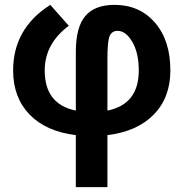

<svg xmlns="http://www.w3.org/2000/svg" viewBox="-20 -550 755 790"><path d="M263 -444Q164 -370 164 -260Q164 -121 292 -95V-337Q292 -438 331 -484Q370 -530 451 -530Q554 -530 617.5 -457Q681 -384 681 -260Q681 -149 613 -79Q545 -9 422 6V220H292V6Q169 -9 101.5 -79Q34 -149 34 -260Q34 -433 187 -530ZM422 -95Q551 -121 551 -260Q551 -332 524.5 -377.5Q498 -423 464 -423Q440 -423 431 -401.5Q422 -380 422 -310Z"/></svg>

Font: M PLUS 1p
Style: Bold
Weight: 700
Version: Version 1.062